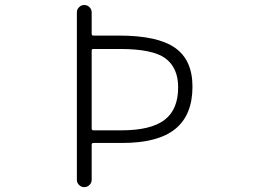

<svg xmlns="http://www.w3.org/2000/svg" viewBox="-20 -774 1040 772"><path d="M348.6 -257.8Q348.6 -250 355.5 -250H468.8Q585.9 -250 641.1 -291.5Q696.3 -333 696.3 -422.9Q696.3 -501 645.5 -539.1Q594.7 -577.1 461.9 -577.1H355.5Q348.6 -577.1 348.6 -570.3ZM355.5 -199.2Q348.6 -199.2 348.6 -191.4V-50.8Q348.6 -39.1 339.8 -30.3Q331.1 -21.5 318.8 -21.5Q306.6 -21.5 297.9 -30.3Q289.1 -39.1 289.1 -50.8V-724.6Q289.1 -736.3 297.9 -745.1Q306.6 -753.9 318.8 -753.9Q331.1 -753.9 339.8 -745.1Q348.6 -736.3 348.6 -724.6V-638.7Q348.6 -630.9 355.5 -630.9H459Q614.3 -630.9 684.1 -581.5Q753.9 -532.2 753.9 -425.8Q753.9 -311.5 684.6 -255.4Q615.2 -199.2 471.7 -199.2Z"/></svg>

Font: Rounded-X Mgen+ 1m light
Style: Regular
Weight: 200
Designer: [Source Han Sans]
Ryoko NISHIZUKA  (kana & ideographs); Paul D. Hunt (Latin, Greek & Cyrillic); Wenlong ZHANG  (bopomofo
Version: Version 1.059.20150602